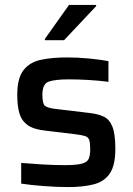

<svg xmlns="http://www.w3.org/2000/svg" viewBox="-20 -751 538 779"><path d="M257 8Q212 8 158.5 4Q105 0 66 -6V-90Q100 -87 149.5 -84Q199 -81 242 -81Q290 -81 312 -87Q334 -93 340 -107Q346 -121 346 -145Q346 -171 342 -183Q338 -195 325 -199Q312 -203 288 -206L164 -221Q116 -226 91.5 -244Q67 -262 58.5 -292Q50 -322 50 -366Q50 -434 75.5 -466.5Q101 -499 146.5 -508.5Q192 -518 253 -518Q295 -518 342 -513.5Q389 -509 420 -503V-419Q383 -424 340 -426.5Q297 -429 260 -429Q204 -429 178 -420Q152 -411 152 -367Q152 -332 161.5 -322.5Q171 -313 206 -309L340 -293Q378 -289 401.5 -277.5Q425 -266 436.5 -236Q448 -206 448 -147Q448 -80 425.5 -47Q403 -14 360 -3Q317 8 257 8ZM162 -588V-593L260 -731H370V-726L240 -588Z"/></svg>

Font: Saira Medium
Style: Regular
Weight: 500
Designer: Hector Gatti with collaboration of the Omnibus-Type team
Foundry: Omnibus-Type
Version: Version 1.100; ttfautohint (v1.8.3)